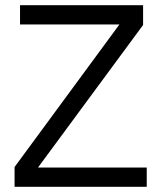

<svg xmlns="http://www.w3.org/2000/svg" viewBox="-20 -718 620 738"><path d="M544 0H36V-76L439 -624H57V-698H530V-622L126 -74H544Z"/></svg>

Font: IBM Plex Sans Thai
Style: Regular
Weight: 400
Designer: Mike Abbink, Paul van der Laan, Pieter van Rosmalen, Ben Mitchell, Mark Frömberg
Foundry: Bold Monday
Version: Version 1.2